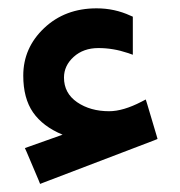

<svg xmlns="http://www.w3.org/2000/svg" viewBox="-20 -443 434 463"><path d="M212.9 -422.9Q256.3 -422.9 294.4 -405.3L300.3 -402.8V-396.5V-324.7V-311L287.6 -315.4Q252.9 -327.1 217.3 -327.1Q181.2 -327.1 157.7 -305.9Q134.3 -284.7 134.3 -255.9Q134.3 -218.3 166 -196.5Q197.8 -174.8 243.2 -174.8Q276.9 -174.8 321.3 -197.8L331.5 -203.1L335 -191.9L357.4 -116.7L359.9 -107.9L351.6 -104.5L85.4 -2.9L76.7 0.5L73.2 -8.3L44.4 -76.2L40 -85.9L49.8 -89.4L130.9 -118.2Q83 -138.2 59.6 -172.1Q36.1 -206.1 36.1 -260.7Q36.1 -327.6 86.4 -375.2Q136.7 -422.9 212.9 -422.9Z"/></svg>

Font: Shabnam Medium WOL
Style: Medium-WOL
Weight: 500
Foundry: DejaVu fonts team - Redesigned by Saber Rastikerdar - Based on Vazir font
Version: Version 5.0.0